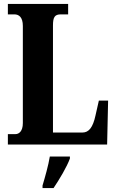

<svg xmlns="http://www.w3.org/2000/svg" viewBox="-20 -734 591 975"><path d="M20 0H524L529 -223H482L465 -148C452 -87 431 -61 399 -61H249V-605C249 -647 258 -661 289 -661H326V-714H20V-661H53C76 -661 96 -647 96 -602V-109C96 -67 76 -53 59 -53H20ZM196 208V221H252C281 178 320 113 335 71V61H233C226 105 208 168 196 208Z"/></svg>

Font: Noto Serif Lao ExtraCondensed ExtraBold
Style: Regular
Weight: 800
Width: 2
Designer: Monotype Design Team
Foundry: Monotype Imaging Inc.
Version: Version 2.003